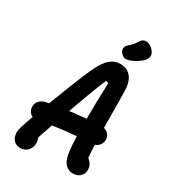

<svg xmlns="http://www.w3.org/2000/svg" viewBox="-233 -1072 1086 1221"><g transform="rotate(30 310.0 -461.5)"><path d="M54.1 -83.8Q61.8 -112.7 103.3 -224.9Q144.8 -337.2 190.7 -453.6Q236.6 -570.1 258.6 -617.8Q279.2 -662.9 300.1 -691.6Q320.9 -720.2 346.2 -735Q371.5 -749.8 403.2 -749.8Q434.4 -749.8 458 -735.3Q481.7 -720.8 495.5 -691.6Q509.2 -662.4 510.5 -618.3Q512.2 -567.6 512.8 -442.8Q513.8 -323.1 516.2 -247.2Q518.5 -171.3 524.4 -109.5L499.9 -147.8Q528.9 -127.8 544 -108.3Q559 -88.8 559 -62.2Q559 -41.3 549.1 -25.9Q539.2 -10.5 523 -2.5Q506.7 5.4 487 5.4Q458.8 5.4 437.4 -12Q415.9 -29.4 406.2 -64.1Q389 -129.7 389.1 -298.8Q389.2 -467.8 395.5 -605.2L376.1 -611.2Q360.6 -578 316.2 -458.8Q271.8 -339.6 228.9 -219.1Q186 -98.7 172.9 -54.8L150.3 -102.4Q170.7 -102.4 180.5 -85Q190.2 -67.6 190.2 -43.1Q190.2 -23.6 180.8 -6.1Q171.4 11.4 154.5 21.9Q137.6 32.4 115.8 32.4Q89.8 32.4 71.9 17.2Q53.9 2 48.8 -24.5Q43.6 -51 54.1 -83.8ZM50.9 -234.7Q50.8 -260.9 68.2 -278.9Q85.8 -296.8 113.7 -302.4Q206.6 -320.6 303.3 -331.7Q400 -342.8 494.2 -346.5Q512.6 -347 528.2 -339.3Q543.8 -331.7 553 -317.5Q562.2 -303.3 562.3 -285.7Q562.5 -268.8 554.3 -254Q546.1 -239.2 531.6 -229.7Q517.2 -220.2 499.4 -219.7Q404.8 -215.9 307.9 -204.8Q211.1 -193.8 118.1 -175.6Q100.2 -172.3 85 -179.1Q69.8 -185.9 60.4 -200.6Q51.1 -215.3 50.9 -234.7ZM448.6 -801.1Q470 -809.5 491.8 -823.7Q513.6 -837.8 527.3 -853.9Q543.9 -873.8 542.7 -893Q541.5 -912.3 520.2 -933.5Q505.4 -947.8 488.6 -953.4Q471.8 -959 456.3 -953.5Q440.9 -948 431.3 -930.5Q422.4 -915 410.5 -901.5Q398.7 -888 384.9 -876.9Q366.3 -861.1 365.9 -843Q365.4 -824.9 382.8 -807.8Q397.7 -793 413.5 -793.3Q429.3 -793.6 448.6 -801.1Z"/></g></svg>

Font: Monaspace Radon Var
Style: Regular
Weight: 400
Designer: Riley Cran and the Lettermatic Team
Version: Version 1.000 (Monaspace Radon Var)